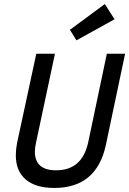

<svg xmlns="http://www.w3.org/2000/svg" viewBox="-20 -915 637 947"><path d="M248 12Q155 12 106.5 -30Q58 -72 58 -149Q58 -177 64 -209L159 -650H251L158 -213Q152 -187 152 -167Q152 -75 257 -75Q385 -75 415 -213L507 -650H597L502 -199Q456 12 248 12ZM357 -716 325 -768 497 -895 545 -820Z"/></svg>

Font: Sometype Mono Medium
Style: Italic
Weight: 500
Italic angle: -12°
Monospace: yes
Designer: Ryoichi Tsunekawa
Foundry: Dharma Type
Version: Version 1.000; ttfautohint (v1.8.3)